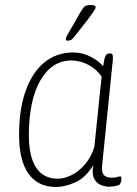

<svg xmlns="http://www.w3.org/2000/svg" viewBox="-20 -738 545 765"><path d="M203 7Q131 7 93.5 -46Q56 -99 56 -201Q56 -302 82 -375.5Q108 -449 156.5 -489Q205 -529 272 -529Q308 -529 341 -512Q374 -495 391 -474Q395 -504 400 -514.5Q405 -525 415 -525H418Q427 -525 428.5 -519.5Q430 -514 430 -504L387 -80Q384 -51 394 -40.5Q404 -30 425 -30Q439 -30 446 -32.5Q453 -35 459 -35Q464 -35 464 -28Q464 -21 462 -13.5Q460 -6 457 -3Q452 1 438 3.5Q424 6 414 6Q401 6 384 0Q367 -6 356 -24.5Q345 -43 352 -80Q321 -30 280 -11.5Q239 7 203 7ZM210 -26Q236 -26 264.5 -40Q293 -54 318 -82.5Q343 -111 356 -153L378 -367Q379 -380 381.5 -400Q384 -420 385 -432Q367 -461 333.5 -479Q300 -497 265 -497Q186 -497 140.5 -417Q95 -337 95 -200Q95 -114 124 -70Q153 -26 210 -26ZM251 -576Q242 -576 242 -582Q242 -587 247.5 -597Q253 -607 259 -617L302 -692Q312 -709 319 -713.5Q326 -718 343 -718Q361 -718 361 -709Q361 -704 354 -693.5Q347 -683 329 -659L277 -593Q269 -582 263 -579Q257 -576 251 -576Z"/></svg>

Font: Asap Semi Condensed Semi Condensed Thin
Style: Italic
Weight: 100
Width: 4
Italic angle: -6°
Designer: Pablo Cosgaya
Foundry: Omnibus-Type
Version: Version 3.001; ttfautohint (v1.8.4.7-5d5b)